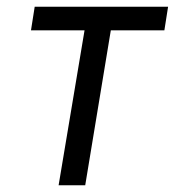

<svg xmlns="http://www.w3.org/2000/svg" viewBox="-20 -550 540 570"><path d="M154 0 231 -460H72L83 -530H479L468 -460H309L233 0Z"/></svg>

Font: Iosevka Curly Oblique
Style: Regular
Weight: 400
Italic angle: -9°
Monospace: yes
Designer: Belleve Invis
Foundry: Belleve Invis
Version: Version 11.1.0; ttfautohint (v1.8.3)